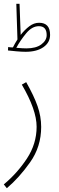

<svg xmlns="http://www.w3.org/2000/svg" viewBox="-32 -762 311 1012"><path d="M107 -507Q89 -507 54 -510Q75 -549 106 -586.5Q137 -624 173 -624Q214 -624 214 -577Q214 -549 186 -528Q158 -507 107 -507ZM103 -489Q162 -489 197 -513.5Q232 -538 232 -578Q232 -642 174 -642Q147 -642 122.5 -623.5Q98 -605 77 -578L71 -742H54L60 -554Q47 -534 36 -512Q30 -512 24 -512.5Q18 -513 11 -514L10 -496Q27 -494 55 -491.5Q83 -489 103 -489ZM185 -93Q185 -148 166 -202.5Q147 -257 106 -329L83 -316Q161 -183 161 -94Q161 -4 110 73.5Q59 151 -12 210L4 230Q69 175 127 93Q185 11 185 -93Z"/></svg>

Font: Noto Sans Arabic Condensed Thin
Style: Regular
Weight: 250
Width: 3
Designer: Nadine Chahine
Foundry: Monotype Imaging Inc.
Version: 1.001